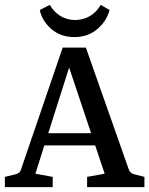

<svg xmlns="http://www.w3.org/2000/svg" viewBox="-21 -767 612 787"><path d="M145 -221H384L402 -171H130ZM507 -72Q512 -58 528 -53L571 -42V0H336V-42L408 -55L248 -533H276L124 -55L195 -42V0H-1V-42L44 -53Q61 -57 65 -72L236 -572H331ZM284 -615Q227 -615 189 -648.5Q151 -682 142 -726L183 -747Q201 -717 227.5 -701Q254 -685 287 -685Q318 -685 345.5 -700Q373 -715 392 -747L428 -726Q416 -680 377.5 -647.5Q339 -615 284 -615Z"/></svg>

Font: Yrsa Medium
Style: Regular
Weight: 500
Designer: Anna Giedrys (Yrsa+Rasa design), David Brezina (Yrsa art-direction, Rasa art-direction, design)
Foundry: Rosetta Type Foundry
Version: Version 2.004